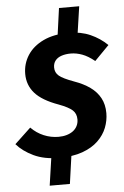

<svg xmlns="http://www.w3.org/2000/svg" viewBox="-80 -876 699 1081"><g transform="rotate(-5 269.5 -335.0)"><path d="M179.1 3.1 293.6 -4 270.3 161.5H156.1ZM295.4 -830.5H409.6L386.6 -673.1L273.1 -669.2ZM337.1 -686.5Q406 -686.5 459.8 -662.6Q513.6 -638.7 554.6 -598.7L472.9 -515.4Q435.9 -545.5 403 -557.5Q370.2 -569.5 339 -569.5Q309.9 -569.5 286.8 -561.8Q263.8 -554.1 251.3 -538.2Q238.8 -522.4 238.8 -499.3Q238.8 -470.1 260.7 -451.8Q282.7 -433.4 344 -411.1Q395.9 -392.8 432.8 -366.6Q469.7 -340.3 489.6 -303.7Q509.5 -267 509.5 -217.9Q509.5 -176.3 493.9 -136Q478.2 -95.7 443.9 -62.6Q409.7 -29.5 354.8 -9.7Q299.9 10 221.8 10Q139 10 79.2 -18.5Q19.4 -47.1 -16 -88.1L75.2 -173.9Q106.8 -141.9 146.8 -125.1Q186.9 -108.2 230.5 -108.2Q255.3 -108.2 276.3 -114.4Q297.3 -120.6 312.4 -131.9Q327.4 -143.2 335.8 -159.7Q344.3 -176.3 344.3 -197Q344.3 -229.5 323 -249Q301.7 -268.5 246.3 -289.3Q154.5 -322.2 114 -368.1Q73.6 -414 73.6 -477.1Q73.6 -534.8 104.2 -582.5Q134.9 -630.1 193.9 -658.3Q252.9 -686.5 337.1 -686.5Z"/></g></svg>

Font: Fira Sans Variable
Style: Italic
Weight: 397
Italic angle: -8°
Designer: Carrois Corporate & Edenspiekermann AG
Foundry: Carrois Corporate GbR & Edenspiekermann AG
Version: Version 4.202